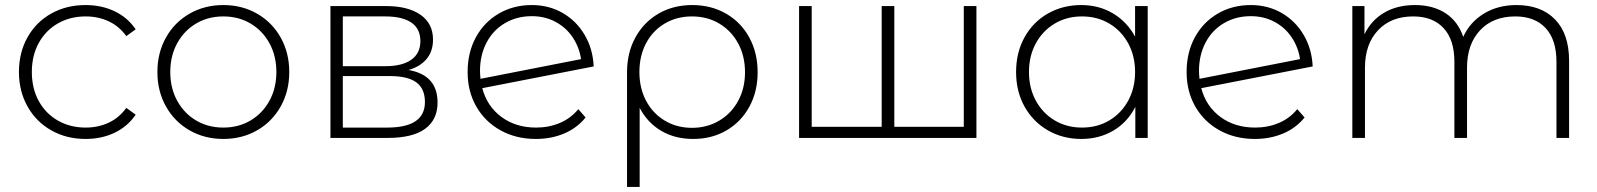

<svg xmlns="http://www.w3.org/2000/svg" viewBox="-20 -546 6322 760"><path d="M55 -261Q55 -338 89 -398.5Q123 -459 183 -492.5Q243 -526 319 -526Q382 -526 433.5 -501.5Q485 -477 517 -430L480 -403Q452 -442 410.5 -461.5Q369 -481 319 -481Q258 -481 209.5 -453.5Q161 -426 133.5 -376Q106 -326 106 -261Q106 -196 133.5 -146Q161 -96 209.5 -68.5Q258 -41 319 -41Q369 -41 410.5 -60.5Q452 -80 480 -119L517 -92Q485 -45 433.5 -20.5Q382 4 319 4Q243 4 183 -30Q123 -64 89 -124.5Q55 -185 55 -261Z M603 -261Q603 -337 637 -397.5Q671 -458 730.5 -492Q790 -526 864 -526Q938 -526 997.5 -492Q1057 -458 1091 -397.5Q1125 -337 1125 -261Q1125 -185 1091 -124.5Q1057 -64 997.5 -30Q938 4 864 4Q790 4 730.5 -30Q671 -64 637 -124.5Q603 -185 603 -261ZM1074 -261Q1074 -325 1046.5 -375Q1019 -425 971.5 -453Q924 -481 864 -481Q804 -481 756.5 -453Q709 -425 681.5 -375Q654 -325 654 -261Q654 -197 681.5 -147Q709 -97 756.5 -69Q804 -41 864 -41Q924 -41 971.5 -69Q1019 -97 1046.5 -147Q1074 -197 1074 -261Z M1712 -140Q1712 -72 1662.5 -36Q1613 0 1514 0H1288V-522H1508Q1595 -522 1644.5 -487.5Q1694 -453 1694 -389Q1694 -343 1668.5 -312.5Q1643 -282 1597 -269Q1712 -249 1712 -140ZM1337 -284H1505Q1572 -284 1608 -309.5Q1644 -335 1644 -383Q1644 -432 1608.5 -456.5Q1573 -481 1505 -481H1337ZM1662 -142Q1662 -195 1628 -220Q1594 -245 1521 -245H1337V-41H1513Q1662 -41 1662 -142Z M2269 -114 2298 -81Q2264 -39 2213 -17.5Q2162 4 2101 4Q2023 4 1961.5 -30Q1900 -64 1865.5 -124Q1831 -184 1831 -261Q1831 -338 1863.5 -398Q1896 -458 1954 -492Q2012 -526 2085 -526Q2153 -526 2207.5 -494.5Q2262 -463 2294.5 -407.5Q2327 -352 2330 -283L1889 -197Q1908 -125 1965 -83Q2022 -41 2102 -41Q2153 -41 2196.5 -59.5Q2240 -78 2269 -114ZM1880 -265Q1880 -254 1882 -234L2280 -312Q2273 -359 2247 -398Q2221 -437 2179 -459.5Q2137 -482 2085 -482Q2026 -482 1979 -454.5Q1932 -427 1906 -377.5Q1880 -328 1880 -265Z M2979 -260Q2979 -184 2946.5 -124Q2914 -64 2856 -30Q2798 4 2724 4Q2652 4 2597.5 -28Q2543 -60 2512 -119V194H2462V-260Q2462 -337 2495 -397.5Q2528 -458 2586.5 -492Q2645 -526 2720 -526Q2795 -526 2854 -492Q2913 -458 2946 -397.5Q2979 -337 2979 -260ZM2929 -260Q2929 -324 2902 -374Q2875 -424 2827.5 -452.5Q2780 -481 2719 -481Q2659 -481 2611.5 -453Q2564 -425 2537.5 -375Q2511 -325 2511 -261Q2511 -197 2537.5 -147Q2564 -97 2611.5 -68.5Q2659 -40 2719 -40Q2779 -40 2827 -68.5Q2875 -97 2902 -147Q2929 -197 2929 -260Z M3845 -522V0H3143V-522H3193V-44H3470V-522H3520V-44H3795V-522Z M4523 -522V0H4474V-123Q4443 -62 4387 -29Q4331 4 4260 4Q4187 4 4128 -30Q4069 -64 4035.5 -124Q4002 -184 4002 -261Q4002 -338 4035.5 -398.5Q4069 -459 4128 -492.5Q4187 -526 4260 -526Q4330 -526 4385.5 -493Q4441 -460 4473 -401V-522ZM4473 -261Q4473 -325 4445.5 -375Q4418 -425 4370.5 -453Q4323 -481 4263 -481Q4203 -481 4155.5 -453Q4108 -425 4080.5 -375Q4053 -325 4053 -261Q4053 -197 4080.5 -147Q4108 -97 4155.5 -69Q4203 -41 4263 -41Q4323 -41 4370.5 -69Q4418 -97 4445.5 -147Q4473 -197 4473 -261Z M5115 -114 5144 -81Q5110 -39 5059 -17.5Q5008 4 4947 4Q4869 4 4807.5 -30Q4746 -64 4711.5 -124Q4677 -184 4677 -261Q4677 -338 4709.5 -398Q4742 -458 4800 -492Q4858 -526 4931 -526Q4999 -526 5053.5 -494.5Q5108 -463 5140.5 -407.5Q5173 -352 5176 -283L4735 -197Q4754 -125 4811 -83Q4868 -41 4948 -41Q4999 -41 5042.5 -59.5Q5086 -78 5115 -114ZM4726 -265Q4726 -254 4728 -234L5126 -312Q5119 -359 5093 -398Q5067 -437 5025 -459.5Q4983 -482 4931 -482Q4872 -482 4825 -454.5Q4778 -427 4752 -377.5Q4726 -328 4726 -265Z M6191 -305V0H6141V-301Q6141 -389 6098 -435Q6055 -481 5978 -481Q5890 -481 5838.5 -426Q5787 -371 5787 -278V0H5737V-301Q5737 -389 5694 -435Q5651 -481 5574 -481Q5486 -481 5434.5 -426Q5383 -371 5383 -278V0H5333V-522H5381V-410Q5407 -465 5458.5 -495.5Q5510 -526 5581 -526Q5652 -526 5701.5 -494Q5751 -462 5772 -400Q5798 -458 5853.5 -492Q5909 -526 5983 -526Q6080 -526 6135.5 -469Q6191 -412 6191 -305Z"/></svg>

Font: Montserrat Alternates Light
Style: Regular
Weight: 300
Designer: Julieta Ulanovsky
Foundry: Julieta Ulanovsky
Version: Version 7.200